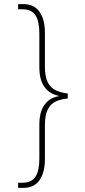

<svg xmlns="http://www.w3.org/2000/svg" viewBox="-20 -780 415 932"><path d="M68 132V107H89Q133 107 152 78Q171 49 171 -9V-175Q171 -238 196.5 -272Q222 -306 265 -313V-315Q222 -323 196.5 -357Q171 -391 171 -454V-618Q171 -677 152 -706Q133 -735 89 -735H68V-760H95Q145 -760 171.5 -723Q198 -686 198 -621V-458Q198 -406 212.5 -379Q227 -352 252 -341Q277 -330 309 -326V-302Q277 -299 252 -288Q227 -277 212.5 -250Q198 -223 198 -171V-8Q198 58 171.5 95Q145 132 94 132Z"/></svg>

Font: Noto Serif Lao SemiCondensed Thin
Style: Regular
Weight: 100
Width: 4
Designer: Monotype Design Team
Foundry: Monotype Imaging Inc.
Version: Version 2.003; ttfautohint (v1.8.4.7-5d5b)